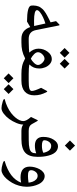

<svg xmlns="http://www.w3.org/2000/svg" viewBox="750 -1504 1021 2560"><g transform="rotate(90 1260.0 -224.5)"><path d="M498 -97.2C433.1 -97.2 394.5 -128.9 381.8 -192.4L320.3 -498C317.9 -510.3 312.5 -511.7 304.7 -503.4L262.2 -461.9L278.3 -388.7C259.3 -379.4 244.6 -372.6 233.9 -367.2C223.1 -361.8 210 -355 194.8 -346.7C179.2 -338.4 167 -331.5 158.2 -326.2C149.4 -320.3 139.2 -313.5 127.9 -305.2C105 -288.6 95.7 -275.9 81.5 -256.8C74.2 -247.1 69.3 -237.3 65.9 -227.5C59.1 -208 53.7 -184.6 53.7 -157.7C53.7 -148.9 54.2 -139.6 55.2 -130.4C59.6 -93.8 130.4 -75.2 268.1 -74.7L341.3 -117.7C368.2 -39.1 420.4 0 498 0H510.7C522.5 0 524.4 -11.7 524.4 -46.4V-49.8C524.4 -85.4 522.5 -97.2 510.7 -97.2ZM259.8 -168.5C163.6 -168.5 115.7 -181.6 115.7 -208C115.7 -220.2 125.5 -233.9 145 -249C183.6 -278.8 237.8 -302.7 293.9 -319.8L327.1 -169.4C309.6 -168.9 287.1 -168.5 259.8 -168.5Z M765.6 -576.2 830.1 -511.7 894.5 -576.2 830.1 -640.6ZM620.6 -576.2 685.1 -511.7 749.5 -576.2 685.1 -640.6ZM504.9 -97.2C485.8 -97.2 482.9 -85.4 482.9 -50.8V-45.9C482.9 -11.2 485.4 0 504.9 0H547.4C586.9 0 622.6 -3.4 654.3 -10.3C686 -17.1 721.2 -30.3 759.3 -49.8C798.3 -28.8 833 -15.6 862.8 -9.3C892.6 -2.9 926.3 0 964.8 0H981C992.7 0 995.6 -12.7 995.6 -46.4V-49.8C995.6 -84.5 992.7 -97.2 981 -97.2H964.8C909.2 -97.2 867.7 -100.1 839.8 -105.5C878.9 -145 893.6 -185.5 893.6 -238.8C893.6 -266.1 888.2 -292.5 877.9 -317.9C867.2 -343.3 852.1 -364.3 832.5 -380.9C812.5 -397 791 -405.3 767.6 -405.3C730.5 -405.3 698.2 -387.2 670.9 -351.1C643.1 -314.5 629.4 -273.4 629.4 -227.5C629.4 -183.1 647 -142.1 681.6 -104.5C656.2 -101.1 611.3 -98.6 547.4 -97.7ZM676.8 -220.7C676.8 -241.7 686.5 -261.2 705.6 -280.3C724.6 -298.8 744.1 -308.1 763.7 -308.1C780.3 -308.1 798.3 -298.3 817.9 -279.3C836.9 -259.8 846.7 -240.2 846.7 -220.7C846.7 -204.6 837.4 -187 819.3 -168C800.8 -148.9 782.2 -134.8 763.2 -125.5C742.7 -135.3 723.1 -149.4 704.6 -167.5C686 -185.5 676.8 -203.1 676.8 -220.7Z M976.1 -97.2C957 -97.2 954.1 -85.4 954.1 -50.8V-45.9C954.1 -11.2 956.5 0 976.1 0H1057.6C1185.1 0 1251.5 -63.5 1251.5 -170.4C1251.5 -200.2 1248 -228.5 1241.2 -254.4C1234.4 -280.3 1222.7 -308.6 1206.1 -339.4C1204.1 -342.8 1202.1 -344.7 1200.2 -344.7C1197.3 -344.7 1194.3 -341.8 1190.9 -335.9L1151.4 -262.7C1179.2 -203.6 1193.4 -162.1 1193.4 -139.2C1193.4 -107.9 1153.8 -97.2 1056.2 -97.2ZM1104.5 170.9 1168.9 235.4 1233.4 170.9 1168.9 106.4ZM959.5 170.9 1023.9 235.4 1088.4 170.9 1023.9 106.4Z M1738.3 0C1750 0 1752.9 -12.7 1752.9 -46.4V-49.8C1752.9 -84.5 1750 -97.2 1738.3 -97.2H1726.1C1677.7 -97.2 1652.8 -109.9 1635.7 -138.7C1630.4 -147 1623.5 -160.2 1614.3 -177.2C1605 -194.3 1598.6 -205.6 1595.2 -210.9C1589.4 -220.2 1584.5 -221.2 1581.1 -213.4C1559.1 -166 1545.4 -137.7 1540 -127.9C1576.7 -86.4 1595.2 -52.2 1595.2 -25.9C1595.2 4.9 1579.6 41.5 1546.9 80.6C1530.8 100.1 1511.2 118.7 1488.8 136.2C1443.8 171.4 1377.9 204.1 1306.2 222.2C1300.3 223.6 1298.8 227.1 1301.3 231.4C1304.7 237.8 1315.4 243.7 1334 249C1371.1 260.3 1400.9 265.6 1422.9 265.6C1445.3 265.6 1469.7 255.9 1496.1 235.8C1522.5 215.8 1546.4 190.9 1567.4 162.1C1588.4 132.8 1606 101.1 1620.1 66.9C1634.3 32.7 1641.6 2 1641.6 -24.9C1660.2 -8.3 1688.5 0 1726.1 0Z M1853.5 -647 1921.4 -579.1 1989.3 -647 1921.4 -715.3ZM1733.4 -97.2C1714.4 -97.2 1711.4 -85.4 1711.4 -50.8V-45.9C1711.4 -11.2 1713.9 0 1733.4 0H1835.4C1919.4 0 1980 -17.1 2016.6 -51.3C2053.2 -85.4 2071.8 -140.6 2071.8 -216.3C2071.8 -265.6 2068.4 -310.5 2055.2 -360.4C2048.8 -385.3 2040.5 -406.7 2030.3 -424.8C2010.3 -461.4 1974.6 -487.8 1930.2 -487.8C1897 -487.8 1868.2 -468.8 1843.3 -430.7C1818.4 -392.6 1805.7 -345.7 1805.7 -290.5C1805.7 -216.3 1848.1 -179.7 1921.9 -179.7C1957.5 -179.7 1991.7 -185.5 2024.4 -197.3C2024.4 -171.4 2020 -151.9 2010.7 -138.7C1992.7 -111.3 1945.3 -97.7 1847.7 -97.7ZM1850.6 -305.7C1850.6 -328.1 1857.9 -349.1 1872.1 -368.2C1886.2 -387.2 1904.3 -397 1925.3 -397C1951.7 -397 1972.2 -387.2 1987.3 -367.2C2002 -347.2 2012.2 -322.3 2018.1 -292.5C1993.2 -279.8 1961.9 -273.4 1924.3 -273.4C1875 -273.4 1850.6 -284.2 1850.6 -305.7Z M2328.1 -310.1C2291.5 -310.1 2257.3 -281.2 2236.3 -242.2C2214.8 -202.6 2202.1 -153.8 2202.1 -112.3C2202.1 -29.8 2250 11.7 2346.2 11.7C2366.2 11.7 2389.6 9.3 2415.5 3.9C2377.9 105 2283.2 177.7 2131.8 222.2C2126.5 223.6 2125 226.6 2127.4 231.4C2130.9 237.8 2142.1 243.7 2160.2 249C2197.3 260.3 2226.6 265.6 2248.5 265.6C2283.7 265.6 2326.7 240.7 2365.2 197.3C2384.3 175.3 2401.9 150.9 2418 123.5C2449.7 68.8 2470.7 -3.4 2470.7 -70.3C2470.7 -127 2458 -184.6 2435.1 -231.4C2412.1 -278.3 2373.5 -310.1 2328.1 -310.1ZM2250 -130.4C2250 -149.9 2256.8 -168.9 2271 -188C2285.2 -207 2302.7 -216.3 2324.2 -216.3C2342.3 -216.3 2358.4 -210 2372.1 -197.3C2399.4 -171.9 2411.1 -136.2 2415.5 -95.2C2378.4 -89.8 2349.1 -87.4 2328.1 -87.4C2273.4 -87.4 2250 -97.2 2250 -130.4Z"/></g></svg>

Font: Parastoo
Style: Regular
Weight: 400
Foundry: Saber Rastikerdar (saber.rastikerdar@gmail.com)
Version: Version 2.0.1